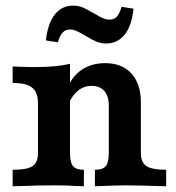

<svg xmlns="http://www.w3.org/2000/svg" viewBox="-20 -648 613 668"><path d="M112.1 -115.3V-288.8Q112.1 -314.6 103.1 -330Q94.2 -345.3 75.1 -352.4Q56.1 -359.4 24 -359.4V-416.7Q69.8 -414.6 102 -414.6Q175.7 -414.6 223.6 -425.9V-115.3Q223.6 -82.6 234.1 -69.9Q244.6 -57.3 271.9 -57.3V0Q259.8 -0.8 247.2 -0.8Q214.5 -3.2 169.2 -3.2Q107.1 -3.2 59.5 -0.8L24 0V-57.3Q74 -57.3 93 -69.8Q112.1 -82.3 112.1 -115.3ZM358.5 -115.3V-281.3Q358.5 -314 342.8 -331.6Q327.1 -349.2 298.5 -349.2Q272.1 -349.2 251.6 -332.7Q231.1 -316.3 217.3 -284.3L217.5 -348Q234.6 -386.6 267.9 -407.5Q301.2 -428.3 345.9 -428.3Q404.4 -428.3 437.2 -392.3Q470.1 -356.2 470.1 -292.1V-115.3Q470.1 -83.1 489.5 -70.2Q508.9 -57.3 558.1 -57.3V0Q448.7 -3.2 417.3 -3.2Q391.4 -3.2 310.2 0V-57.3Q337.5 -57.3 348 -69.9Q358.5 -82.6 358.5 -115.3ZM276.2 -524.2Q256.9 -535.4 245.8 -540.4Q234.7 -545.4 223.4 -545.4Q208 -545.4 198.2 -535.1Q188.3 -524.8 181.4 -500.9L139.7 -507.3Q146.3 -566.8 170.7 -597.6Q195 -628.4 234.3 -628.4Q253.2 -628.4 268.6 -621.8Q284.1 -615.2 307.3 -601.3Q325.1 -590.5 336.9 -585.1Q348.8 -579.7 360.9 -579.7Q376.6 -579.7 386.3 -590Q395.9 -600.4 402.9 -624.3L444.5 -617.8Q438.7 -559.1 414 -527.9Q389.2 -496.7 349.6 -496.7Q330.7 -496.7 314.3 -503.7Q297.9 -510.6 276.2 -524.2Z"/></svg>

Font: Playfair Micro SmCond SmLight
Style: Regular
Weight: 360
Width: 4
Designer: Claus Eggers Sørensen
Foundry: Claus Eggers Sørensen
Version: Version 2.100;Glyphs 3.2 (3219)